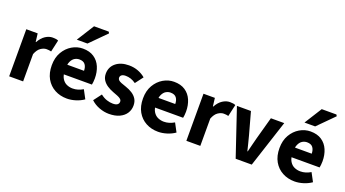

<svg xmlns="http://www.w3.org/2000/svg" viewBox="-57 -1321 3419 1901"><g transform="rotate(20 1652.5 -370.5)"><path d="M64.7 0V-496.1H184.6L195.2 -409.4H198.9Q226 -459.2 263.7 -483.7Q301.4 -508.1 339.8 -508.1Q360.9 -508.1 374.8 -505.7Q388.6 -503.3 399 -498.1L370.9 -373.3Q358.6 -376.3 348 -377.8Q337.4 -379.3 321 -379.3Q292.9 -379.3 262.3 -359Q231.6 -338.7 211.7 -287.5V0Z M675.4 12Q604.1 12 546.9 -18.8Q489.8 -49.6 456.6 -107.6Q423.5 -165.7 423.5 -248.2Q423.5 -328.8 457.4 -386.9Q491.2 -444.9 544.9 -476.5Q598.6 -508 658.2 -508Q729.2 -508 776.1 -476.6Q823.1 -445.2 846.1 -391.3Q869.2 -337.4 869.2 -270Q869.2 -250.6 867.1 -232.6Q865.1 -214.5 862.6 -203.3H537.5L536.4 -304.7H742.6Q742.6 -344.3 723.9 -369.7Q705.2 -395.2 661.4 -395.2Q637.3 -395.2 614.1 -382.2Q591 -369.1 576 -337Q561 -305 562.2 -248.2Q563.3 -191.9 582.7 -159.9Q602.2 -127.9 632.1 -114.6Q662 -101.3 695 -101.3Q723.6 -101.3 750.4 -109.4Q777.2 -117.6 803.4 -133L851.2 -43.4Q813.8 -17.1 766.7 -2.6Q719.6 12 675.4 12ZM569.8 -570 685 -753H840L848.6 -737.4L682.2 -570Z M1117.3 12Q1067.7 12 1016 -7.2Q964.2 -26.5 926.8 -62.2L989.3 -144.9Q1023.4 -118.2 1056.9 -107.5Q1090.3 -96.7 1120.9 -96.7Q1153.8 -96.7 1168.7 -108.4Q1183.6 -120 1183.6 -139.4Q1183.6 -155.8 1170.5 -166.9Q1157.3 -178 1135.6 -186.6Q1113.9 -195.3 1086.7 -205.3Q1051.3 -218.3 1021.3 -238Q991.2 -257.7 972.8 -286Q954.5 -314.3 954.5 -352.8Q954.5 -422.6 1006.6 -465.4Q1058.7 -508.1 1144 -508.1Q1197.8 -508.1 1242.6 -490.5Q1287.3 -472.9 1318.9 -445.3L1256.4 -362.7Q1229.1 -382.1 1202.1 -390.8Q1175.1 -399.4 1148.6 -399.4Q1119.9 -399.4 1105.9 -388.4Q1091.9 -377.5 1091.9 -359.8Q1091.9 -345.6 1101.8 -335.7Q1111.6 -325.9 1132.1 -317.5Q1152.7 -309.1 1184.2 -299Q1222.2 -286.4 1253.4 -266.8Q1284.6 -247.2 1302.9 -218.2Q1321.1 -189.2 1321.1 -148Q1321.1 -103.1 1297.7 -66.9Q1274.4 -30.8 1229.1 -9.4Q1183.8 12 1117.3 12Z M1636.4 12Q1565.1 12 1507.9 -18.8Q1450.8 -49.6 1417.6 -107.6Q1384.5 -165.7 1384.5 -248.2Q1384.5 -328.8 1418.4 -386.9Q1452.2 -444.9 1505.9 -476.5Q1559.6 -508 1619.2 -508Q1690.2 -508 1737.1 -476.6Q1784.1 -445.2 1807.1 -391.3Q1830.2 -337.4 1830.2 -270Q1830.2 -250.6 1828.1 -232.6Q1826.1 -214.5 1823.6 -203.3H1498.5L1497.4 -304.7H1703.6Q1703.6 -344.3 1684.9 -369.7Q1666.2 -395.2 1622.4 -395.2Q1598.3 -395.2 1575.1 -382.2Q1552 -369.1 1537 -337Q1522 -305 1523.2 -248.2Q1524.3 -191.9 1543.7 -159.9Q1563.2 -127.9 1593.1 -114.6Q1623 -101.3 1656 -101.3Q1684.6 -101.3 1711.4 -109.4Q1738.2 -117.6 1764.4 -133L1812.2 -43.4Q1774.8 -17.1 1727.7 -2.6Q1680.6 12 1636.4 12Z M1931.7 0V-496.1H2051.6L2062.2 -409.4H2065.9Q2093 -459.2 2130.7 -483.7Q2168.4 -508.1 2206.8 -508.1Q2227.9 -508.1 2241.8 -505.7Q2255.6 -503.3 2266 -498.1L2237.9 -373.3Q2225.6 -376.3 2215 -377.8Q2204.4 -379.3 2188 -379.3Q2159.9 -379.3 2129.3 -359Q2098.6 -338.7 2078.7 -287.5V0Z M2451.2 0 2284 -496.1H2431.7L2496.3 -261.9Q2505.8 -225.5 2515.5 -187.2Q2525.2 -148.9 2534.7 -109.5H2538.7Q2548.3 -148.9 2558 -187.2Q2567.7 -225.5 2577.2 -261.9L2641.8 -496.1H2782.5L2620.7 0Z M3074.4 12Q3003.1 12 2945.9 -18.8Q2888.8 -49.6 2855.6 -107.6Q2822.5 -165.7 2822.5 -248.2Q2822.5 -328.8 2856.4 -386.9Q2890.2 -444.9 2943.9 -476.5Q2997.6 -508 3057.2 -508Q3128.2 -508 3175.1 -476.6Q3222.1 -445.2 3245.1 -391.3Q3268.2 -337.4 3268.2 -270Q3268.2 -250.6 3266.1 -232.6Q3264.1 -214.5 3261.6 -203.3H2936.5L2935.4 -304.7H3141.6Q3141.6 -344.3 3122.9 -369.7Q3104.2 -395.2 3060.4 -395.2Q3036.3 -395.2 3013.1 -382.2Q2990 -369.1 2975 -337Q2960 -305 2961.2 -248.2Q2962.3 -191.9 2981.7 -159.9Q3001.2 -127.9 3031.1 -114.6Q3061 -101.3 3094 -101.3Q3122.6 -101.3 3149.4 -109.4Q3176.2 -117.6 3202.4 -133L3250.2 -43.4Q3212.8 -17.1 3165.7 -2.6Q3118.6 12 3074.4 12ZM2968.8 -570 3084 -753H3239L3247.6 -737.4L3081.2 -570Z"/></g></svg>

Font: SourceSans3VF
Style: Regular
Weight: 200
Designer: Paul D. Hunt
Foundry: Adobe
Version: Version 3.052;hotconv 1.1.0;makeotfexe 2.6.0